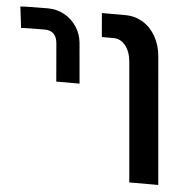

<svg xmlns="http://www.w3.org/2000/svg" viewBox="-54 -656 701 703"><g transform="rotate(5 296.5 -304.5)"><path d="M343.5 -521.5H300L292.5 -609H377.5Q415 -609 444.2 -590.8Q473.5 -572.5 491 -540.8Q508.5 -509 512 -470L553 0H446.5L408 -440.5Q404.5 -477.5 386.8 -499.5Q369 -521.5 343.5 -521.5ZM94 -609Q73 -609 38 -608.5Q3 -608 -7 -607L2.5 -529Q23 -530.5 89.5 -530.5Q131.5 -530.5 136 -485L148 -344.5H233.5L220.5 -492.5Q217.5 -525.5 200 -552Q182.5 -578.5 154.8 -593.8Q127 -609 94 -609Z"/></g></svg>

Font: JuliaMono Medium
Style: Italic
Weight: 500
Italic angle: -9°
Monospace: yes
Designer: cormullion
Foundry: corm
Version: Version 0.054; ttfautohint (v1.8.4)